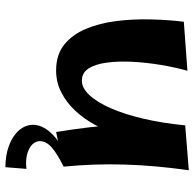

<svg xmlns="http://www.w3.org/2000/svg" viewBox="-24 -480 702 693"><g transform="rotate(90 326.5 -134.0)"><path d="M235 14Q178 14 141.5 -15.5Q105 -45 84.5 -94Q64 -143 56.5 -203.5Q49 -264 50.5 -327Q52 -390 59 -447L236 -460Q223 -414 214.5 -362Q206 -310 203.5 -260Q201 -210 206.5 -169Q212 -128 227.5 -103.5Q243 -79 272 -79Q298 -79 323.5 -106Q349 -133 371 -183Q393 -233 409 -301.5Q425 -370 433 -452L482 -304Q480 -259 467 -214Q454 -169 432 -128Q410 -87 380 -55Q350 -23 313.5 -4.5Q277 14 235 14ZM457 14Q446 -53 439.5 -110.5Q433 -168 430.5 -221.5Q428 -275 429 -331.5Q430 -388 433 -452L595 -465Q578 -346 574.5 -235Q571 -124 582 -13ZM584 197Q541 197 506 184Q471 171 451 148Q431 125 431 97Q431 65 459 34Q487 3 542 -25L582 -13Q535 10 512.5 30Q490 50 490 72Q490 97 518.5 111.5Q547 126 590 121Z"/></g></svg>

Font: Marhey Medium
Style: Regular
Weight: 500
Designer: Nur Syamsi & Bustanul Arifin
Foundry: Namelatype
Version: Version 1.000